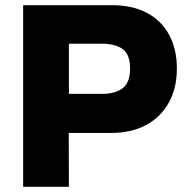

<svg xmlns="http://www.w3.org/2000/svg" viewBox="-20 -720 737 740"><path d="M69.2 0V-700H411.8Q491.3 -700 547 -670Q602.7 -640.1 632.2 -585.3Q661.7 -530.6 661.7 -455.7Q661.7 -380.2 630.5 -324.2Q599.2 -268.2 542.8 -238Q486.3 -207.7 409.8 -207.7H245L245.5 0ZM245.5 -358.2H372.1Q425.3 -358.2 453.4 -380.5Q481.4 -402.9 481.4 -455.6Q481.4 -509.3 453.4 -530.4Q425.3 -551.5 372.1 -551.5H245.5Z"/></svg>

Font: REM Medium
Style: Regular
Weight: 500
Designer: Octavio Pardo
Foundry: Ashler Design
Version: Version 1.005;gftools[0.9.28]